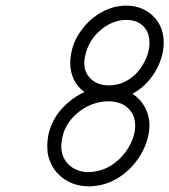

<svg xmlns="http://www.w3.org/2000/svg" viewBox="-20 -651 605 686"><path d="M281 -427Q281 -401 293 -383Q318 -346 369 -346Q415 -346 453 -376Q474 -393 488 -416Q511 -452 514 -490V-498Q514 -543 483 -565Q462 -580 432 -580Q387 -580 346 -549Q296 -510 284 -450Q281 -438 281 -427ZM312 14Q304 15 300 15Q232 15 188 -29Q158 -60 150 -106Q149 -118 149 -133.5Q149 -149 153 -170Q169 -241 229 -289Q254 -310 282 -322Q231 -359 231 -428Q231 -451 239 -480Q247 -509 267.5 -538.5Q288 -568 315 -589Q370 -631 432 -631Q497 -630 536 -584Q565 -549 565 -498Q564 -442 531 -389Q500 -341 453 -316Q473 -303 486 -286Q514 -249 514 -202Q513 -152 485 -102Q460 -58 419 -27Q370 10 312 14ZM224 -64Q237 -52 250 -46Q271 -36 292 -36Q346 -36 389 -68Q421 -92 441 -127Q463 -166 463 -202Q463 -232 448 -252.5Q433 -273 412 -281Q391 -289 369 -289Q309 -289 260 -250Q207 -207 200 -144Q199 -137 199 -129Q199 -90 224 -64Z"/></svg>

Font: TT2020Base
Style: Italic
Weight: 400
Italic angle: -15°
Version: Version 0.2.000